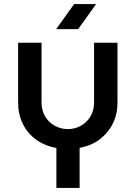

<svg xmlns="http://www.w3.org/2000/svg" viewBox="-20 -720 666 943"><path d="M257 203V7Q199 -4 157 -34.5Q115 -65 92 -112Q69 -159 69 -216V-510H184V-217Q184 -178 201.5 -148.5Q219 -119 248.5 -102.5Q278 -86 313 -86Q348 -86 377.5 -102.5Q407 -119 424.5 -148.5Q442 -178 442 -217V-510H557V-216Q557 -159 534 -113Q511 -67 469.5 -35.5Q428 -4 371 6V203ZM256 -577 344 -700H452L364 -577Z"/></svg>

Font: MuseoModerno SemiBold Medium
Style: Regular
Weight: 500
Version: Version 1.001